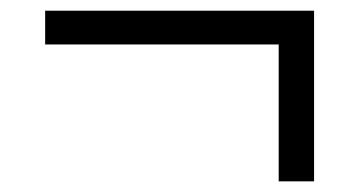

<svg xmlns="http://www.w3.org/2000/svg" viewBox="-20 -431 660 355"><path d="M495.3 -95.7V-348.8H63.5V-411.2H560.7V-95.7Z"/></svg>

Font: Encode Sans Condensed Thin
Style: Regular
Weight: 100
Width: 3
Designer: Multiple Designers
Foundry: Impallari Type
Version: Version 3.002